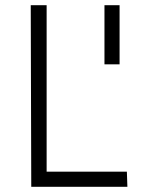

<svg xmlns="http://www.w3.org/2000/svg" viewBox="-20 -717 559 737"><path d="M100 0 98 -697H159V-58H467L469 0ZM439 -470H381V-697H439Z"/></svg>

Font: Panefresco 250wt
Style: Regular
Weight: 300
Version: Version 1.000